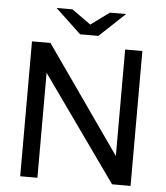

<svg xmlns="http://www.w3.org/2000/svg" viewBox="-55 -840 767 889"><g transform="rotate(5 328.5 -395.5)"><path d="M585 0H499L152 -488V0H72V-627H158L505 -132V-627H585ZM246 -791 334 -728 420 -791H495L376 -679H291L172 -791Z"/></g></svg>

Font: Blinker
Style: Regular
Weight: 400
Designer: Juergen Huber
Foundry: supertype
Version: 1.017